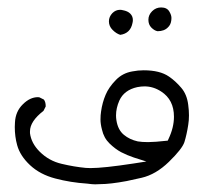

<svg xmlns="http://www.w3.org/2000/svg" viewBox="-20 -244 540 513"><path d="M437.5 -188.5Q438 -191.4 438 -193.4Q438 -195.3 438 -197.8Q437.5 -204.6 432.6 -212.9Q426.3 -224.1 410.6 -224.1Q396.5 -224.1 386.5 -214.1Q376.5 -204.1 376.5 -191.2Q376.5 -178.2 384.5 -170.2Q392.6 -162.1 400.9 -160.6Q418.9 -160.6 428.7 -170.9Q436 -177.7 437.5 -188.5ZM335 -190.4Q335 -200.7 328.1 -207.5Q321.3 -214.4 308.1 -216.8Q304.2 -217.8 300.8 -217.8Q289.1 -217.8 280.3 -209Q271 -199.2 271 -187Q271 -173.8 280.8 -164.1Q290.5 -154.3 301.3 -150.9Q328.6 -154.8 334 -182.6Q335 -186.5 335 -190.4ZM348.1 133.8Q326.2 128.9 311 116.2Q294.9 103 291 77.1Q290 70.8 290 64.5Q290 44.9 298.8 24.9Q311.5 -3.4 346.7 -11.2Q356.9 -13.2 366.2 -13.2Q389.6 -13.2 410.6 0.5Q444.8 22.5 444.8 67.9Q444.8 96.7 430.2 127.4L428.2 131.8Q392.6 135.7 375.7 135.7Q358.9 135.7 348.1 133.8ZM212.9 246.6Q226.1 248.5 234.1 248.5Q242.2 248.5 247.6 248Q274.4 248 318.8 239.7Q338.4 235.8 358.4 231Q396.5 222.2 431.2 188.5Q466.8 153.8 472.7 135.7Q479 115.2 482.9 89.8Q484.9 77.6 484.9 64.2Q484.9 50.8 482.9 36.1Q479.5 8.3 464.4 -9.3Q448.7 -27.8 431.2 -39.6Q407.2 -56.2 363.8 -56.2Q348.6 -56.2 333.5 -53.2Q307.6 -48.8 289.6 -30.3Q270.5 -10.7 262.2 9.3Q253.4 29.8 250 54.2Q248.5 63.5 248.5 75.4Q248.5 87.4 252.4 102.1Q257.3 124.5 272.7 139.4Q288.1 154.3 303.7 162.6Q319.8 170.9 337.4 176.8L371.1 187.5L336.4 192.9Q256.8 205.1 221.7 205.1Q214.4 205.1 209 204.6Q178.2 201.7 145 193.8Q110.8 186 85.9 161.1Q63.5 138.7 60.1 111.8Q60.1 109.4 60.1 106.9Q60.1 80.1 96.2 52.2L102.1 40.5Q102.1 40 102.1 39.6Q102.1 28.3 97.2 22L85.4 16.1Q83.5 15.6 81.5 15.6Q60.1 15.6 41 34.7Q21.5 53.7 20 83Q19.5 89.4 19.5 95.2Q19.5 121.1 25.9 144Q33.7 172.4 60.3 197.3Q86.9 222.2 127.7 232.9Q168.5 243.7 212.9 246.6Z"/></svg>

Font: NaikaiFont
Style: Light
Weight: 300
Version: Version 1.89